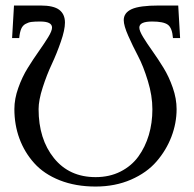

<svg xmlns="http://www.w3.org/2000/svg" viewBox="-20 -665 706 697"><path d="M126 -586.9C154.6 -586.9 168.9 -579.6 168.9 -564.9C168.9 -556.8 164.2 -545.1 154.8 -529.8C145.3 -514.5 134 -497.4 120.6 -478.5C107.3 -459.6 93.9 -439.5 80.6 -418C67.2 -396.5 55.8 -372.5 46.4 -345.9C36.9 -319.4 32.2 -293.8 32.2 -269C32.2 -231 38.3 -195.3 50.5 -162.1C62.7 -128.9 80.6 -99.1 104.2 -72.8C127.8 -46.4 158.8 -25.6 197 -10.5C235.3 4.6 278.6 12.2 327.1 12.2C374.3 12.2 417.2 3.8 455.6 -12.9C494 -29.7 524.9 -51.7 548.3 -78.9C571.8 -106 589.8 -136 602.3 -168.7C614.8 -201.4 621.1 -234.9 621.1 -269C621.1 -294.1 616.5 -320 607.2 -346.7C597.9 -373.4 586.7 -397.5 573.5 -418.9C560.3 -440.4 547 -460.5 533.7 -479.2C520.3 -498 509 -514.9 499.8 -530C490.5 -545.2 485.8 -556.8 485.8 -564.9C485.8 -579.6 501.3 -586.9 532.2 -586.9C559.6 -586.9 578.5 -583.1 589.1 -575.4C599.7 -567.8 606 -551.6 607.9 -526.9H633.8L627 -645H557.1C510.3 -645 477.2 -640.6 458 -631.8C438.8 -623 429.2 -609.7 429.2 -591.8C429.2 -578.5 434.7 -559.5 445.6 -534.9C456.5 -510.3 468.3 -485.8 481.2 -461.4C494.1 -437 505.9 -406.9 516.8 -371.1C527.8 -335.3 533.2 -300.9 533.2 -268.1C533.2 -235.2 528.9 -204.2 520.3 -175C511.6 -145.9 499 -119.9 482.4 -96.9C465.8 -74 444.2 -55.7 417.5 -42.2C390.8 -28.7 360.7 -22 327.1 -22C263.3 -22 212.9 -45 175.8 -91.1C138.7 -137.1 120.1 -196.5 120.1 -269C120.1 -290.5 125.1 -316.7 135 -347.4C144.9 -378.2 155.9 -406.4 168 -432.1C180 -457.8 191 -485 200.9 -513.7C210.9 -542.3 215.8 -565.4 215.8 -583C215.8 -603.2 209 -618.6 195.3 -629.2C181.6 -639.7 158.9 -645 127 -645H30.8L23.9 -526.9H49.8C51.1 -540.9 53.5 -551.9 56.9 -560.1C60.3 -568.2 65.5 -574.2 72.5 -578.1C79.5 -582 86.8 -584.5 94.2 -585.4C101.7 -586.4 112.3 -586.9 126 -586.9Z"/></svg>

Font: Linux Biolinum G
Style: Bold
Weight: 700
Designer: Philipp H. Poll
Foundry: Philipp H. Poll
Version: Version 1.1.0